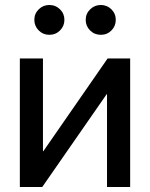

<svg xmlns="http://www.w3.org/2000/svg" viewBox="-20 -750 602 770"><path d="M502 0H409.2V-372.1H407.7L149.4 0H59.6V-515.6H152.3V-143.6H153.8L411.6 -515.6H502ZM384.3 -610.4Q358.9 -610.4 341.3 -627.9Q323.7 -645.5 323.7 -670.4Q323.7 -695.3 341.6 -712.6Q359.4 -730 384.3 -730Q409.2 -730 426.8 -712.6Q444.3 -695.3 444.3 -670.4Q444.3 -645.5 427 -627.9Q409.7 -610.4 384.3 -610.4ZM177.7 -610.4Q152.8 -610.4 135.3 -627.9Q117.7 -645.5 117.7 -670.4Q117.7 -695.3 135.3 -712.6Q152.8 -730 177.7 -730Q203.1 -730 220.7 -712.6Q238.3 -695.3 238.3 -670.4Q238.3 -645.5 220.7 -627.9Q203.1 -610.4 177.7 -610.4Z"/></svg>

Font: Inter Cardless Display
Style: Regular
Weight: 400
Designer: Rasmus Andersson
Foundry: rsms
Version: Version 4.001;git-9221beed3